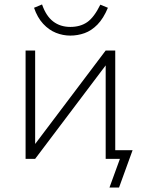

<svg xmlns="http://www.w3.org/2000/svg" viewBox="-20 -714 651 863"><path d="M472 129 519 0H455V-39H576L515 129ZM95 0V-487H138V-47H123L455 -487H498V0H455V-440H470L138 0ZM296 -554Q263 -554 231.5 -566.5Q200 -579 174 -607Q148 -635 133 -679L169 -694Q187 -642 219 -617.5Q251 -593 296 -593Q341 -593 372 -614.5Q403 -636 431 -693L465 -679Q445 -631 418 -603.5Q391 -576 360 -565Q329 -554 296 -554Z"/></svg>

Font: Nunito Sans 10pt ExtraLight
Style: Regular
Weight: 250
Designer: Vernon Adams
Foundry: Vernon Adams
Version: Version 3.101;gftools[0.9.27]